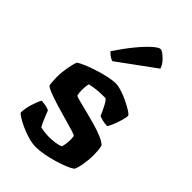

<svg xmlns="http://www.w3.org/2000/svg" viewBox="-232 -859 944 944"><g transform="rotate(45 240.0 -387.5)"><path d="M209 0Q184 0 154.5 -8.5Q125 -17 99 -29Q73 -41 55.5 -52Q38 -63 36 -69Q37 -99 47 -131Q57 -163 68 -182Q86 -181 101.5 -177.5Q117 -174 123 -170Q129 -155 139 -130.5Q149 -106 159 -88Q170 -85 188 -83Q206 -81 218 -81Q235 -81 257 -83.5Q279 -86 296 -93Q299 -100 301.5 -114Q304 -128 304 -142Q304 -150 303.5 -158.5Q303 -167 302 -171Q299 -175 273.5 -183Q248 -191 211 -201Q174 -211 137 -222.5Q100 -234 73.5 -244.5Q47 -255 42 -263Q40 -273 39 -288.5Q38 -304 38 -318Q38 -350 44 -383.5Q50 -417 58 -437Q70 -445 94.5 -455.5Q119 -466 150 -476Q181 -486 212 -493Q243 -500 268 -500Q284 -500 309.5 -491.5Q335 -483 360.5 -470.5Q386 -458 403.5 -446.5Q421 -435 421 -429Q421 -419 415 -397.5Q409 -376 400.5 -354.5Q392 -333 384 -321Q363 -322 348 -326Q333 -330 326 -333Q312 -366 299 -389.5Q286 -413 278 -413Q260 -413 240.5 -412Q221 -411 204.5 -408.5Q188 -406 175 -403Q172 -392 171 -380.5Q170 -369 170 -360Q170 -349 171 -340.5Q172 -332 174 -324Q178 -320 201.5 -314Q225 -308 259 -299.5Q293 -291 328.5 -281Q364 -271 392 -259Q420 -247 431 -235Q435 -225 436.5 -207Q438 -189 438 -173Q438 -140 432 -106Q426 -72 418 -59Q406 -50 382 -40Q358 -30 327.5 -21Q297 -12 266 -6Q235 0 209 0ZM176 -565Q163 -569 152 -577.5Q141 -586 135 -593Q170 -646 203.5 -687Q237 -728 263.5 -751.5Q290 -775 301 -775Q310 -775 324 -764.5Q338 -754 351 -738.5Q364 -723 369 -706Z"/></g></svg>

Font: Texturina Medium 12pt
Style: Bold
Weight: 700
Version: Version 1.002